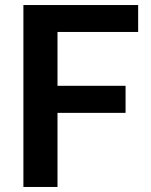

<svg xmlns="http://www.w3.org/2000/svg" viewBox="-20 -743 602 763"><path d="M529 -723V-616H208.5V-402H479V-294.5H208.5V0H73V-723Z"/></svg>

Font: LatoHex
Style: Bold
Weight: 700
Designer: Lukasz Dziedzic
Foundry: tyPoland Lukasz Dziedzic
Version: Version 1.104; Western+Polish opensource